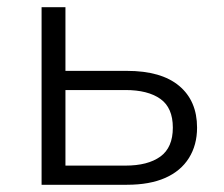

<svg xmlns="http://www.w3.org/2000/svg" viewBox="-20 -511 620 531"><path d="M95 0V-491H161V-315H331Q426 -315 475.5 -273.5Q525 -232 525 -158Q525 -110 502.5 -74Q480 -38 437 -19Q394 0 331 0ZM161 -53H327Q389 -53 423.5 -78Q458 -103 458 -158Q458 -213 423.5 -237.5Q389 -262 327 -262H161Z"/></svg>

Font: Nunito Sans 9pt Light
Style: Regular
Weight: 300
Version: Version 3.101;gftools[0.9.27]